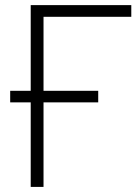

<svg xmlns="http://www.w3.org/2000/svg" viewBox="-20 -734 542 754"><path d="M495.6 -713.9V-668H150.9V-377.4H365.7V-332H150.9V0H100.6V-332H20V-377.4H100.6V-713.9Z"/></svg>

Font: Open Sans Light
Style: Regular
Weight: 300
Designer: Monotype Design Team
Foundry: Monotype Imaging Inc.
Version: Version 3.000; ttfautohint (v1.8.4)